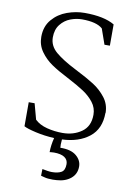

<svg xmlns="http://www.w3.org/2000/svg" viewBox="-107 -832 810 1156"><g transform="rotate(10 297.5 -254.0)"><path d="M542 -194Q542 -96 478 -45.5Q414 5 312 9Q310 27 310 40Q310 54 311 60Q376 59 409 86.5Q442 114 442 152Q442 198 408.5 225.5Q375 253 322 256L299 257Q267 257 249 252Q231 247 226 246L227 205Q242 208 258 210.5Q274 213 286 213Q322 213 343.5 201Q365 189 365 151Q365 124 343 109.5Q321 95 278 95Q270 95 262.5 96Q255 97 252 97Q252 56 264 9Q204 6 149.5 -6.5Q95 -19 76 -30V-177H112L138 -81Q166 -54 212 -42Q258 -30 308 -30Q375 -30 424 -64.5Q473 -99 473 -170Q473 -212 447.5 -245Q422 -278 384 -303Q346 -328 281 -362Q220 -393 179 -421Q138 -449 110 -488.5Q82 -528 82 -578Q82 -642 118.5 -684.5Q155 -727 208.5 -746Q262 -765 315 -765Q434 -765 498 -727V-597H465L432 -691Q395 -724 306 -724Q271 -724 235.5 -710.5Q200 -697 175.5 -666Q151 -635 151 -587Q151 -535 194.5 -498Q238 -461 319 -420Q394 -382 437 -354.5Q480 -327 511.5 -286.5Q543 -246 543 -192Z"/></g></svg>

Font: Martel Light
Style: Regular
Weight: 300
Designer: Dan Reynolds
Foundry: Dan Reynolds
Version: Version 1.001; ttfautohint (v1.1) -l 5 -r 5 -G 72 -x 0 -D la